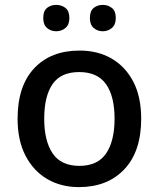

<svg xmlns="http://www.w3.org/2000/svg" viewBox="-20 -756 649 786"><path d="M558 -270Q558 -136 489 -63Q420 10 303 10Q230 10 173.5 -23Q117 -56 84.5 -118.5Q52 -181 52 -270Q52 -404 120 -476.5Q188 -549 306 -549Q380 -549 436.5 -516.5Q493 -484 525.5 -422Q558 -360 558 -270ZM161 -270Q161 -179 195.5 -128Q230 -77 305 -77Q380 -77 414.5 -128Q449 -179 449 -270Q449 -362 414 -411.5Q379 -461 304 -461Q229 -461 195 -411.5Q161 -362 161 -270ZM157 -682Q157 -711 172.5 -723.5Q188 -736 210 -736Q232 -736 248 -723.5Q264 -711 264 -682Q264 -655 248 -641.5Q232 -628 210 -628Q188 -628 172.5 -641.5Q157 -655 157 -682ZM348 -682Q348 -711 363.5 -723.5Q379 -736 401 -736Q422 -736 438 -723.5Q454 -711 454 -682Q454 -655 438 -641.5Q422 -628 401 -628Q379 -628 363.5 -641.5Q348 -655 348 -682Z"/></svg>

Font: Noto Sans Sinhala UI Medium
Style: Regular
Weight: 500
Designer: Jelle Bosma - Monotype Design Team
Foundry: Monotype Imaging Inc.
Version: Version 2.006; ttfautohint (v1.8.4.7-5d5b)